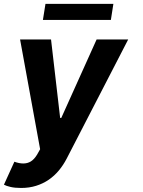

<svg xmlns="http://www.w3.org/2000/svg" viewBox="-40 -747 731 980"><path d="M525.9 -645.2H179L192.1 -727.3H538.7ZM67.8 212.4Q35.9 212.4 13.8 207.2Q-8.2 202.1 -19.9 195.7L33.4 78.5Q57.9 87.4 78.8 87.4Q100.5 87.4 117.5 76.9Q134.6 66.4 149.5 41.9L164.8 14.6L62.5 -545.5H220.5L267 -144.9H272.7L453.1 -545.5H614.3L300.4 62.5Q283.4 95.5 260.5 123Q237.6 150.6 208.6 170.5Q179.7 190.3 144.5 201.3Q109.4 212.4 67.8 212.4Z"/></svg>

Font: Linik Sans
Style: Bold Italic
Weight: 700
Italic angle: 9°
Designer: Fonts by Rasmus Andersson / Changes by Cristiano Sobral with parts from Marc Monis
Foundry: rsms
Version: Version 3.020; ttfautohint (v1.6)